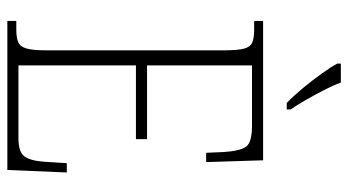

<svg xmlns="http://www.w3.org/2000/svg" viewBox="-238 -734 971 536"><g transform="rotate(90 248.0 -465.5)"><path d="M267 -780Q248 -798 226 -824.5Q204 -851 185 -877.5Q166 -904 157 -921V-931H210Q218 -909 231.5 -883Q245 -857 259 -832.5Q273 -808 285 -791V-780ZM38 0V-25H62Q85 -25 97.5 -30.5Q110 -36 115 -54Q120 -72 120 -108V-605Q120 -642 115.5 -660Q111 -678 98.5 -683.5Q86 -689 63 -689H38V-714H427L432 -555H406L404 -603Q401 -651 388.5 -667Q376 -683 331 -683H162V-390H368V-359H162V-31H365Q403 -31 415.5 -47Q428 -63 431 -102L435 -166H461L454 0Z"/></g></svg>

Font: Noto Serif Condensed ExtraLight
Style: Regular
Weight: 200
Width: 3
Designer: Monotype Design Team
Foundry: Monotype Imaging Inc.
Version: Version 2.013; ttfautohint (v1.8.4.7-5d5b)